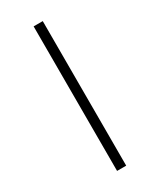

<svg xmlns="http://www.w3.org/2000/svg" viewBox="-285 -1069 1134 1361"><g transform="rotate(-30 281.5 -388.5)"><path d="M318.8 -980V203.1H244.1V-980Z"/></g></svg>

Font: Arimo
Style: Regular
Weight: 400
Designer: Steve Matteson
Foundry: Monotype Imaging Inc.
Version: Version 1.33